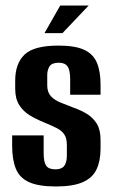

<svg xmlns="http://www.w3.org/2000/svg" viewBox="-20 -668 409 695"><path d="M182 7Q120 7 85.5 -8.5Q51 -24 37.5 -57Q24 -90 24 -140V-178H138V-114Q138 -82 147 -68.5Q156 -55 181 -55Q203 -55 212.5 -67.5Q222 -80 222 -105V-143Q222 -167 213 -181Q204 -195 185 -204.5Q166 -214 137 -226Q110 -237 87 -251Q64 -265 49.5 -288Q35 -311 35 -347V-376Q35 -438 69 -470.5Q103 -503 192 -503Q251 -503 284 -488Q317 -473 330.5 -441.5Q344 -410 344 -362V-325H234V-381Q234 -414 224.5 -427.5Q215 -441 193 -441Q168 -441 159.5 -428Q151 -415 151 -396V-359Q151 -334 164.5 -319.5Q178 -305 200 -296.5Q222 -288 247 -278Q273 -269 295 -255.5Q317 -242 330.5 -220Q344 -198 344 -161V-131Q344 -86 329.5 -55Q315 -24 279.5 -8.5Q244 7 182 7ZM141 -548 198 -648H301L206 -548Z"/></svg>

Font: Alumni Sans Thin
Style: Bold
Weight: 700
Version: Version 1.018